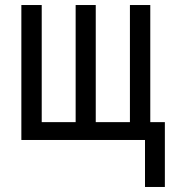

<svg xmlns="http://www.w3.org/2000/svg" viewBox="-20 -557 695 764"><path d="M578 -537H497V-71H361V-537H281V-71H146V-537H65V0H557V187H636V-71H578Z"/></svg>

Font: Noto Sans UI Condensed
Style: Regular
Weight: 400
Width: 3
Designer: Monotype Design Team
Foundry: Monotype Imaging Inc.
Version: Version 1.901